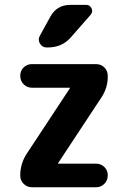

<svg xmlns="http://www.w3.org/2000/svg" viewBox="-20 -790 540 810"><path d="M407.2 -377.9 225.6 -102.5Q225.6 -101.6 225.1 -101.6Q224.6 -101.6 224.6 -100.6Q224.6 -99.6 225.6 -99.6H384.8Q406.2 -99.6 420.4 -85.4Q434.6 -71.3 434.6 -50.3Q434.6 -29.3 420.4 -14.6Q406.2 0 384.8 0H115.2Q93.8 0 79.6 -14.6Q65.4 -29.3 65.4 -49.8Q65.4 -99.6 92.8 -141.6L274.4 -417Q274.4 -418 274.9 -418Q275.4 -418 275.4 -418.9Q275.4 -419.9 274.4 -419.9H115.2Q93.8 -419.9 79.6 -434.6Q65.4 -449.2 65.4 -470.2Q65.4 -491.2 79.6 -505.4Q93.8 -519.5 115.2 -519.5H384.8Q406.2 -519.5 420.4 -505.4Q434.6 -491.2 434.6 -469.7Q435.5 -419.9 407.2 -377.9ZM277.3 -769.5H342.8Q359.4 -769.5 366.2 -754.9Q373 -740.2 362.3 -727.5L278.3 -631.8Q241.2 -589.8 182.6 -589.8H176.8Q158.2 -589.8 148.4 -606.4Q138.7 -623 148.4 -639.6L192.4 -719.7Q219.7 -769.5 277.3 -769.5Z"/></svg>

Font: Rounded Mgen+ 1mn bold
Style: Bold
Weight: 700
Designer: [Source Han Sans]
Ryoko NISHIZUKA  (kana & ideographs); Paul D. Hunt (Latin, Greek & Cyrillic); Wenlong ZHANG  (bopomofo
Version: Version 1.059.20150602